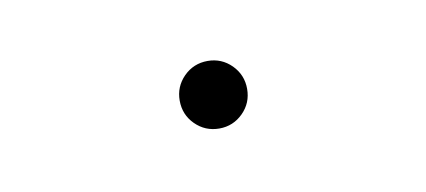

<svg xmlns="http://www.w3.org/2000/svg" viewBox="-26 -93 322 145"><g transform="rotate(-10 135.5 -21.0)"><path d="M135.3 4.4Q124.5 4.4 116.9 -3.2Q109.4 -10.7 109.4 -21.5Q109.4 -32.2 116.9 -39.8Q124.5 -47.4 135.3 -47.4Q146 -47.4 153.6 -39.8Q161.1 -32.2 161.1 -21.5Q161.1 -10.7 153.6 -3.2Q146 4.4 135.3 4.4Z"/></g></svg>

Font: Inter Thin
Style: Regular
Weight: 250
Designer: Rasmus Andersson
Foundry: rsms
Version: Version 4.001;git-66647c0bb